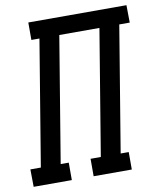

<svg xmlns="http://www.w3.org/2000/svg" viewBox="-107 -801 723 867"><g transform="rotate(-10 254.5 -367.5)"><path d="M-23 0 -24 -80H24L119 -655H82V-735H532L533 -655H485L390 -80H427V0H252V-80H299L394 -655H210L115 -80H152V0Z"/></g></svg>

Font: Iosevka Curly Slab Medium
Style: Italic
Weight: 500
Italic angle: -9°
Monospace: yes
Designer: Belleve Invis
Foundry: Belleve Invis
Version: Version 22.1.2; ttfautohint (v1.8.4)